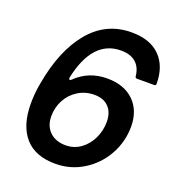

<svg xmlns="http://www.w3.org/2000/svg" viewBox="-141 -886 922 1011"><g transform="rotate(20 320.0 -381.0)"><path d="M53 -242Q53 -302 64 -358Q98 -553 190.5 -664Q283 -775 425 -775Q529 -775 584.5 -719Q640 -663 640 -565Q640 -555 630 -555H534Q524 -555 523 -565Q518 -614 488 -640Q458 -666 405 -666Q246 -666 198 -439V-436Q198 -430 202 -428.5Q206 -427 211 -432Q283 -503 387 -503Q482 -503 536.5 -450Q591 -397 591 -307Q591 -222 550 -148.5Q509 -75 438 -31Q367 13 282 13Q168 13 110.5 -53.5Q53 -120 53 -242ZM462 -287Q462 -339 433.5 -369Q405 -399 353 -399Q303 -399 262.5 -374Q222 -349 199.5 -307Q177 -265 177 -216Q177 -162 210 -129.5Q243 -97 300 -97Q347 -97 384 -124Q421 -151 441.5 -194.5Q462 -238 462 -287Z"/></g></svg>

Font: Open Sauce Two SemiBold Italic
Style: Regular
Weight: 600
Italic angle: -10°
Designer: Alfredo Marco Pradil
Foundry: Creative Sauce Fz LLC
Version: Version 1.477